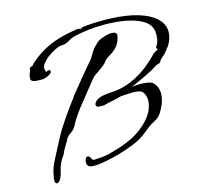

<svg xmlns="http://www.w3.org/2000/svg" viewBox="-108 -767 1060 999"><g transform="rotate(-15 422.0 -267.5)"><path d="M291 73Q273 73 265 69Q252 63 252 45Q252 34 257 25.5Q262 17 269 17Q280 17 289 40Q288 41 295.5 42Q303 43 307 42Q329 41 344.5 39.5Q360 38 382 32.5Q404 27 443 15Q521 -11 567 -48.5Q613 -86 630 -118Q641 -138 645 -154.5Q649 -171 649 -184Q649 -210 636 -228Q629 -238 614 -241Q599 -244 582 -244Q566 -244 549 -242.5Q532 -241 519 -241Q519 -241 506.5 -238Q494 -235 478 -231Q462 -227 450 -225Q446 -225 437 -222Q428 -219 422 -218Q412 -217 407 -218Q402 -219 398 -218Q378 -218 378 -231Q378 -239 387.5 -249Q397 -259 413 -264Q423 -268 442.5 -270.5Q462 -273 483 -274Q535 -277 583.5 -298Q632 -319 671.5 -349.5Q711 -380 736 -408Q741 -413 752 -419Q763 -425 765 -428H766Q766 -429 762.5 -431.5Q759 -434 759 -439H760Q774 -459 777 -480.5Q780 -502 778 -518Q774 -565 715.5 -591.5Q657 -618 564 -622Q554 -623 544.5 -623Q535 -623 525 -623Q480 -623 441 -618Q402 -613 368 -605Q352 -602 338.5 -593.5Q325 -585 311 -580Q298 -576 286.5 -576Q275 -576 265 -571Q217 -549 192.5 -524Q168 -499 170 -485V-482Q170 -475 172.5 -468Q175 -461 181 -466Q186 -469 189 -469Q198 -469 198 -460Q198 -453 190 -448Q182 -441 167 -436Q152 -431 147 -431Q126 -431 109 -432.5Q92 -434 85 -445Q84 -452 85.5 -463Q87 -474 94 -487Q96 -489 95.5 -495Q95 -501 99 -505H98Q102 -510 107.5 -510.5Q113 -511 114 -513Q143 -548 210 -584.5Q277 -621 389 -637H391Q396 -637 400.5 -635Q405 -633 408 -634Q410 -634 412.5 -637Q415 -640 419 -640Q467 -646 523 -646Q535 -646 548 -646Q561 -646 574 -645Q655 -642 715.5 -624Q776 -606 810 -574.5Q844 -543 844 -501Q844 -484 838 -464.5Q832 -445 818 -425H817Q809 -413 798 -400Q787 -387 770 -374Q767 -372 765 -366.5Q763 -361 758 -357Q753 -353 746.5 -352Q740 -351 736 -348Q708 -330 667 -310Q626 -290 584 -273Q605 -276 630 -276Q650 -276 667.5 -273.5Q685 -271 695 -265Q708 -254 715.5 -237.5Q723 -221 723 -200Q723 -183 717.5 -162.5Q712 -142 699 -119Q687 -97 678 -88Q669 -79 658.5 -73.5Q648 -68 632 -58.5Q616 -49 589 -26Q554 3 510 20Q466 37 432 47Q392 58 354.5 65.5Q317 73 291 73ZM81 111Q69 111 69 92Q69 82 75.5 53Q82 24 98 -7Q105 -21 116.5 -43Q128 -65 140 -88Q152 -111 162.5 -130Q173 -149 179 -158Q191 -177 206.5 -200Q222 -223 237.5 -244.5Q253 -266 264.5 -281Q276 -296 278 -299Q278 -301 285 -309.5Q292 -318 300.5 -328.5Q309 -339 315.5 -347Q322 -355 322 -355Q334 -371 351.5 -391.5Q369 -412 386.5 -433Q404 -454 417 -469Q422 -476 432.5 -494.5Q443 -513 450 -520Q457 -526 466.5 -536.5Q476 -547 484 -551Q499 -559 519 -565Q539 -571 555 -571Q582 -571 582 -552Q580 -538 572.5 -519Q565 -500 543 -480Q531 -470 512.5 -459Q494 -448 486 -437Q479 -426 461.5 -413Q444 -400 427.5 -389Q411 -378 405 -371Q401 -366 389.5 -352Q378 -338 364.5 -321Q351 -304 340 -290Q329 -276 325 -271Q291 -230 274.5 -205.5Q258 -181 251.5 -168Q245 -155 241 -148H240Q233 -135 215 -123Q197 -111 192 -101Q185 -86 171 -64Q157 -42 154 -31Q151 -24 137 -4Q123 16 114 54Q107 85 97.5 98Q88 111 81 111Z"/></g></svg>

Font: Vujahday Script
Style: Regular
Weight: 400
Designer: Robert E. Leuschke
Foundry: Robert E. Leuschke
Version: Version 1.010; ttfautohint (v1.8.3)